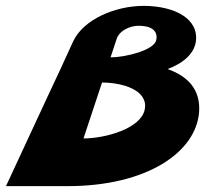

<svg xmlns="http://www.w3.org/2000/svg" viewBox="-32 -619 734 656"><path d="M345.7 -423 366.2 -485C376 -516 414.3 -531 441.3 -531C486.3 -531 508.5 -513 501.8 -482C494.4 -447 395.7 -423 345.7 -423ZM316.6 -337C386.6 -337 475.6 -311 462.5 -245C449.4 -179 326.3 -146 253.3 -146ZM198.4 17C471.4 17 639.3 -100 648.4 -238C653 -314 608.9 -359 540.6 -383C596.8 -404 634 -438 637.8 -482C644.3 -551 572.5 -598 459.7 -599C361.7 -599 253.6 -553 218.1 -478L174.6 -383L131.5 -291L-11.6 17Z"/></svg>

Font: Hussar Milosc
Style: Obl
Weight: 700
Foundry: Cannot Into Space Fonts
Version: Version 1.02